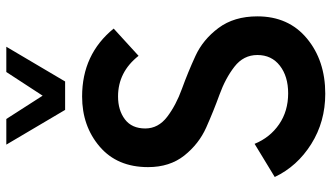

<svg xmlns="http://www.w3.org/2000/svg" viewBox="-241 -799 1050 608"><g transform="rotate(-90 284.0 -495.0)"><path d="M240 -813.8 130 -1000H211.2L285 -885L360 -1000H440L330 -813.8ZM291.2 10Q202.5 10 131.9 -34.4Q61.2 -78.8 27.5 -150L132.5 -213.8Q152.5 -165 194.4 -136.2Q236.2 -107.5 292.5 -107.5Q346.2 -107.5 380 -133.8Q413.8 -160 413.8 -205Q413.8 -248.8 376.9 -277.5Q340 -306.2 288.1 -325Q236.2 -343.8 184.4 -366.9Q132.5 -390 95.6 -436.2Q58.8 -482.5 58.8 -551.2Q58.8 -648.8 123.8 -704.4Q188.8 -760 282.5 -760Q416.2 -760 497.5 -660L411.2 -581.2Q360 -646.2 282.5 -646.2Q238.8 -646.2 210 -624.4Q181.2 -602.5 181.2 -560Q181.2 -518.8 218.1 -490.6Q255 -462.5 306.9 -443.8Q358.8 -425 410.6 -401.2Q462.5 -377.5 499.4 -328.1Q536.2 -278.8 536.2 -205Q536.2 -106.2 466.2 -48.1Q396.2 10 291.2 10Z"/></g></svg>

Font: Now Alt Medium
Style: Regular
Weight: 500
Designer: Alfredo Marco Pradil
Foundry: Alfredo Marco Pradil
Version: Version 1.002;PS 001.002;hotconv 1.0.88;makeotf.lib2.5.64775